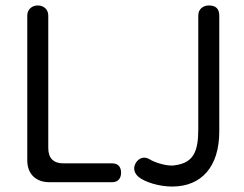

<svg xmlns="http://www.w3.org/2000/svg" viewBox="-20 -668 896 704"><path d="M392 0C416 0 424 -18 424 -35C424 -52 416 -69 392 -69H213C176 -69 157 -88 157 -125V-611C157 -635 139 -648 118 -648C99 -648 80 -635 80 -611V-80C80 -29 113 0 160 0ZM611 16C720 16 784 -58 784 -186V-611C784 -636 771 -648 746 -648C725 -648 707 -635 707 -611V-195C707 -116 692 -71 621 -62C617 -61 613 -61 609 -61C586 -61 548 -71 525 -86C518 -89 513 -90 509 -90C488 -90 472 -69 472 -50C472 -39 477 -30 486 -21C510 0 564 16 611 16Z"/></svg>

Font: Dongle Light
Style: Regular
Weight: 300
Designer: Yanghee Ryu
Foundry: Yanghee Ryu
Version: Version 2.000